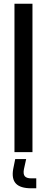

<svg xmlns="http://www.w3.org/2000/svg" viewBox="-20 -820 253 1035"><path d="M58 0V-800H155V0ZM175.5 195H148.5Q90 195 66 169.8Q42 144.5 51 92L62 37.5H121L109 92Q104 118 113.5 129.8Q123 141.5 149 141.5H175.5Z"/></svg>

Font: Big Shoulders Stencil Text Thin SemiBold
Style: Regular
Weight: 600
Version: Version 2.001